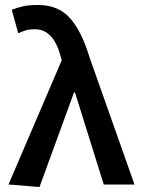

<svg xmlns="http://www.w3.org/2000/svg" viewBox="-20 -738 564 768"><path d="M138 10 14 0 227 -497 222 -515Q193 -621 120 -621Q98 -621 83 -616.5Q68 -612 53 -605L27 -699Q48 -707 71 -712.5Q94 -718 133 -718Q212 -718 259 -666.5Q306 -615 338 -509L518 0H395L280 -368H276Z"/></svg>

Font: Giro Semibold
Style: Regular
Weight: 600
Designer: Paul D. Hunt
Foundry: Adobe Systems Incorporated
Version: Version 1.000;PS 1.0;hotconv 1.0.88;makeotf.lib2.5.647800